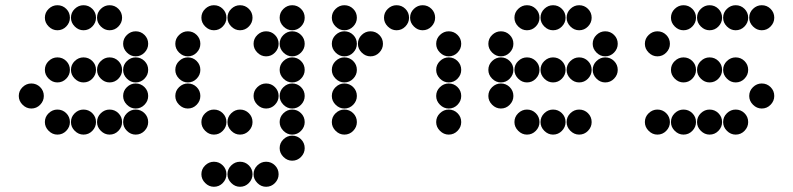

<svg xmlns="http://www.w3.org/2000/svg" viewBox="-20 -518 3040 736"><path d="M152 -450Q152 -431 166.5 -416.5Q181 -402 200 -402Q220 -402 234 -416.5Q248 -431 248 -450Q248 -470 234 -484Q220 -498 200 -498Q181 -498 166.5 -484Q152 -470 152 -450ZM252 -450Q252 -431 266.5 -416.5Q281 -402 300 -402Q320 -402 334 -416.5Q348 -431 348 -450Q348 -470 334 -484Q320 -498 300 -498Q281 -498 266.5 -484Q252 -470 252 -450ZM352 -450Q352 -431 366.5 -416.5Q381 -402 400 -402Q420 -402 434 -416.5Q448 -431 448 -450Q448 -470 434 -484Q420 -498 400 -498Q381 -498 366.5 -484Q352 -470 352 -450ZM452 -350Q452 -331 466.5 -316.5Q481 -302 500 -302Q520 -302 534 -316.5Q548 -331 548 -350Q548 -370 534 -384Q520 -398 500 -398Q481 -398 466.5 -384Q452 -370 452 -350ZM152 -250Q152 -231 166.5 -216.5Q181 -202 200 -202Q220 -202 234 -216.5Q248 -231 248 -250Q248 -270 234 -284Q220 -298 200 -298Q181 -298 166.5 -284Q152 -270 152 -250ZM252 -250Q252 -231 266.5 -216.5Q281 -202 300 -202Q320 -202 334 -216.5Q348 -231 348 -250Q348 -270 334 -284Q320 -298 300 -298Q281 -298 266.5 -284Q252 -270 252 -250ZM352 -250Q352 -231 366.5 -216.5Q381 -202 400 -202Q420 -202 434 -216.5Q448 -231 448 -250Q448 -270 434 -284Q420 -298 400 -298Q381 -298 366.5 -284Q352 -270 352 -250ZM452 -250Q452 -231 466.5 -216.5Q481 -202 500 -202Q520 -202 534 -216.5Q548 -231 548 -250Q548 -270 534 -284Q520 -298 500 -298Q481 -298 466.5 -284Q452 -270 452 -250ZM52 -150Q52 -131 66.5 -116.5Q81 -102 100 -102Q120 -102 134 -116.5Q148 -131 148 -150Q148 -170 134 -184Q120 -198 100 -198Q81 -198 66.5 -184Q52 -170 52 -150ZM452 -150Q452 -131 466.5 -116.5Q481 -102 500 -102Q520 -102 534 -116.5Q548 -131 548 -150Q548 -170 534 -184Q520 -198 500 -198Q481 -198 466.5 -184Q452 -170 452 -150ZM152 -50Q152 -31 166.5 -16.5Q181 -2 200 -2Q220 -2 234 -16.5Q248 -31 248 -50Q248 -70 234 -84Q220 -98 200 -98Q181 -98 166.5 -84Q152 -70 152 -50ZM252 -50Q252 -31 266.5 -16.5Q281 -2 300 -2Q320 -2 334 -16.5Q348 -31 348 -50Q348 -70 334 -84Q320 -98 300 -98Q281 -98 266.5 -84Q252 -70 252 -50ZM352 -50Q352 -31 366.5 -16.5Q381 -2 400 -2Q420 -2 434 -16.5Q448 -31 448 -50Q448 -70 434 -84Q420 -98 400 -98Q381 -98 366.5 -84Q352 -70 352 -50ZM452 -50Q452 -31 466.5 -16.5Q481 -2 500 -2Q520 -2 534 -16.5Q548 -31 548 -50Q548 -70 534 -84Q520 -98 500 -98Q481 -98 466.5 -84Q452 -70 452 -50Z M752 -450Q752 -431 766.5 -416.5Q781 -402 800 -402Q820 -402 834 -416.5Q848 -431 848 -450Q848 -470 834 -484Q820 -498 800 -498Q781 -498 766.5 -484Q752 -470 752 -450ZM852 -450Q852 -431 866.5 -416.5Q881 -402 900 -402Q920 -402 934 -416.5Q948 -431 948 -450Q948 -470 934 -484Q920 -498 900 -498Q881 -498 866.5 -484Q852 -470 852 -450ZM1052 -450Q1052 -431 1066.5 -416.5Q1081 -402 1100 -402Q1120 -402 1134 -416.5Q1148 -431 1148 -450Q1148 -470 1134 -484Q1120 -498 1100 -498Q1081 -498 1066.5 -484Q1052 -470 1052 -450ZM652 -350Q652 -331 666.5 -316.5Q681 -302 700 -302Q720 -302 734 -316.5Q748 -331 748 -350Q748 -370 734 -384Q720 -398 700 -398Q681 -398 666.5 -384Q652 -370 652 -350ZM952 -350Q952 -331 966.5 -316.5Q981 -302 1000 -302Q1020 -302 1034 -316.5Q1048 -331 1048 -350Q1048 -370 1034 -384Q1020 -398 1000 -398Q981 -398 966.5 -384Q952 -370 952 -350ZM1052 -350Q1052 -331 1066.5 -316.5Q1081 -302 1100 -302Q1120 -302 1134 -316.5Q1148 -331 1148 -350Q1148 -370 1134 -384Q1120 -398 1100 -398Q1081 -398 1066.5 -384Q1052 -370 1052 -350ZM652 -250Q652 -231 666.5 -216.5Q681 -202 700 -202Q720 -202 734 -216.5Q748 -231 748 -250Q748 -270 734 -284Q720 -298 700 -298Q681 -298 666.5 -284Q652 -270 652 -250ZM1052 -250Q1052 -231 1066.5 -216.5Q1081 -202 1100 -202Q1120 -202 1134 -216.5Q1148 -231 1148 -250Q1148 -270 1134 -284Q1120 -298 1100 -298Q1081 -298 1066.5 -284Q1052 -270 1052 -250ZM652 -150Q652 -131 666.5 -116.5Q681 -102 700 -102Q720 -102 734 -116.5Q748 -131 748 -150Q748 -170 734 -184Q720 -198 700 -198Q681 -198 666.5 -184Q652 -170 652 -150ZM952 -150Q952 -131 966.5 -116.5Q981 -102 1000 -102Q1020 -102 1034 -116.5Q1048 -131 1048 -150Q1048 -170 1034 -184Q1020 -198 1000 -198Q981 -198 966.5 -184Q952 -170 952 -150ZM1052 -150Q1052 -131 1066.5 -116.5Q1081 -102 1100 -102Q1120 -102 1134 -116.5Q1148 -131 1148 -150Q1148 -170 1134 -184Q1120 -198 1100 -198Q1081 -198 1066.5 -184Q1052 -170 1052 -150ZM752 -50Q752 -31 766.5 -16.5Q781 -2 800 -2Q820 -2 834 -16.5Q848 -31 848 -50Q848 -70 834 -84Q820 -98 800 -98Q781 -98 766.5 -84Q752 -70 752 -50ZM852 -50Q852 -31 866.5 -16.5Q881 -2 900 -2Q920 -2 934 -16.5Q948 -31 948 -50Q948 -70 934 -84Q920 -98 900 -98Q881 -98 866.5 -84Q852 -70 852 -50ZM1052 -50Q1052 -31 1066.5 -16.5Q1081 -2 1100 -2Q1120 -2 1134 -16.5Q1148 -31 1148 -50Q1148 -70 1134 -84Q1120 -98 1100 -98Q1081 -98 1066.5 -84Q1052 -70 1052 -50ZM1052 50Q1052 69 1066.5 83.5Q1081 98 1100 98Q1120 98 1134 83.5Q1148 69 1148 50Q1148 30 1134 16Q1120 2 1100 2Q1081 2 1066.5 16Q1052 30 1052 50ZM752 150Q752 169 766.5 183.5Q781 198 800 198Q820 198 834 183.5Q848 169 848 150Q848 130 834 116Q820 102 800 102Q781 102 766.5 116Q752 130 752 150ZM852 150Q852 169 866.5 183.5Q881 198 900 198Q920 198 934 183.5Q948 169 948 150Q948 130 934 116Q920 102 900 102Q881 102 866.5 116Q852 130 852 150ZM952 150Q952 169 966.5 183.5Q981 198 1000 198Q1020 198 1034 183.5Q1048 169 1048 150Q1048 130 1034 116Q1020 102 1000 102Q981 102 966.5 116Q952 130 952 150Z M1252 -450Q1252 -431 1266.5 -416.5Q1281 -402 1300 -402Q1320 -402 1334 -416.5Q1348 -431 1348 -450Q1348 -470 1334 -484Q1320 -498 1300 -498Q1281 -498 1266.5 -484Q1252 -470 1252 -450ZM1452 -450Q1452 -431 1466.5 -416.5Q1481 -402 1500 -402Q1520 -402 1534 -416.5Q1548 -431 1548 -450Q1548 -470 1534 -484Q1520 -498 1500 -498Q1481 -498 1466.5 -484Q1452 -470 1452 -450ZM1552 -450Q1552 -431 1566.5 -416.5Q1581 -402 1600 -402Q1620 -402 1634 -416.5Q1648 -431 1648 -450Q1648 -470 1634 -484Q1620 -498 1600 -498Q1581 -498 1566.5 -484Q1552 -470 1552 -450ZM1252 -350Q1252 -331 1266.5 -316.5Q1281 -302 1300 -302Q1320 -302 1334 -316.5Q1348 -331 1348 -350Q1348 -370 1334 -384Q1320 -398 1300 -398Q1281 -398 1266.5 -384Q1252 -370 1252 -350ZM1352 -350Q1352 -331 1366.5 -316.5Q1381 -302 1400 -302Q1420 -302 1434 -316.5Q1448 -331 1448 -350Q1448 -370 1434 -384Q1420 -398 1400 -398Q1381 -398 1366.5 -384Q1352 -370 1352 -350ZM1652 -350Q1652 -331 1666.5 -316.5Q1681 -302 1700 -302Q1720 -302 1734 -316.5Q1748 -331 1748 -350Q1748 -370 1734 -384Q1720 -398 1700 -398Q1681 -398 1666.5 -384Q1652 -370 1652 -350ZM1252 -250Q1252 -231 1266.5 -216.5Q1281 -202 1300 -202Q1320 -202 1334 -216.5Q1348 -231 1348 -250Q1348 -270 1334 -284Q1320 -298 1300 -298Q1281 -298 1266.5 -284Q1252 -270 1252 -250ZM1652 -250Q1652 -231 1666.5 -216.5Q1681 -202 1700 -202Q1720 -202 1734 -216.5Q1748 -231 1748 -250Q1748 -270 1734 -284Q1720 -298 1700 -298Q1681 -298 1666.5 -284Q1652 -270 1652 -250ZM1252 -150Q1252 -131 1266.5 -116.5Q1281 -102 1300 -102Q1320 -102 1334 -116.5Q1348 -131 1348 -150Q1348 -170 1334 -184Q1320 -198 1300 -198Q1281 -198 1266.5 -184Q1252 -170 1252 -150ZM1652 -150Q1652 -131 1666.5 -116.5Q1681 -102 1700 -102Q1720 -102 1734 -116.5Q1748 -131 1748 -150Q1748 -170 1734 -184Q1720 -198 1700 -198Q1681 -198 1666.5 -184Q1652 -170 1652 -150ZM1252 -50Q1252 -31 1266.5 -16.5Q1281 -2 1300 -2Q1320 -2 1334 -16.5Q1348 -31 1348 -50Q1348 -70 1334 -84Q1320 -98 1300 -98Q1281 -98 1266.5 -84Q1252 -70 1252 -50ZM1652 -50Q1652 -31 1666.5 -16.5Q1681 -2 1700 -2Q1720 -2 1734 -16.5Q1748 -31 1748 -50Q1748 -70 1734 -84Q1720 -98 1700 -98Q1681 -98 1666.5 -84Q1652 -70 1652 -50Z M1952 -450Q1952 -431 1966.5 -416.5Q1981 -402 2000 -402Q2020 -402 2034 -416.5Q2048 -431 2048 -450Q2048 -470 2034 -484Q2020 -498 2000 -498Q1981 -498 1966.5 -484Q1952 -470 1952 -450ZM2052 -450Q2052 -431 2066.5 -416.5Q2081 -402 2100 -402Q2120 -402 2134 -416.5Q2148 -431 2148 -450Q2148 -470 2134 -484Q2120 -498 2100 -498Q2081 -498 2066.5 -484Q2052 -470 2052 -450ZM2152 -450Q2152 -431 2166.5 -416.5Q2181 -402 2200 -402Q2220 -402 2234 -416.5Q2248 -431 2248 -450Q2248 -470 2234 -484Q2220 -498 2200 -498Q2181 -498 2166.5 -484Q2152 -470 2152 -450ZM1852 -350Q1852 -331 1866.5 -316.5Q1881 -302 1900 -302Q1920 -302 1934 -316.5Q1948 -331 1948 -350Q1948 -370 1934 -384Q1920 -398 1900 -398Q1881 -398 1866.5 -384Q1852 -370 1852 -350ZM2252 -350Q2252 -331 2266.5 -316.5Q2281 -302 2300 -302Q2320 -302 2334 -316.5Q2348 -331 2348 -350Q2348 -370 2334 -384Q2320 -398 2300 -398Q2281 -398 2266.5 -384Q2252 -370 2252 -350ZM1852 -250Q1852 -231 1866.5 -216.5Q1881 -202 1900 -202Q1920 -202 1934 -216.5Q1948 -231 1948 -250Q1948 -270 1934 -284Q1920 -298 1900 -298Q1881 -298 1866.5 -284Q1852 -270 1852 -250ZM1952 -250Q1952 -231 1966.5 -216.5Q1981 -202 2000 -202Q2020 -202 2034 -216.5Q2048 -231 2048 -250Q2048 -270 2034 -284Q2020 -298 2000 -298Q1981 -298 1966.5 -284Q1952 -270 1952 -250ZM2052 -250Q2052 -231 2066.5 -216.5Q2081 -202 2100 -202Q2120 -202 2134 -216.5Q2148 -231 2148 -250Q2148 -270 2134 -284Q2120 -298 2100 -298Q2081 -298 2066.5 -284Q2052 -270 2052 -250ZM2152 -250Q2152 -231 2166.5 -216.5Q2181 -202 2200 -202Q2220 -202 2234 -216.5Q2248 -231 2248 -250Q2248 -270 2234 -284Q2220 -298 2200 -298Q2181 -298 2166.5 -284Q2152 -270 2152 -250ZM2252 -250Q2252 -231 2266.5 -216.5Q2281 -202 2300 -202Q2320 -202 2334 -216.5Q2348 -231 2348 -250Q2348 -270 2334 -284Q2320 -298 2300 -298Q2281 -298 2266.5 -284Q2252 -270 2252 -250ZM1852 -150Q1852 -131 1866.5 -116.5Q1881 -102 1900 -102Q1920 -102 1934 -116.5Q1948 -131 1948 -150Q1948 -170 1934 -184Q1920 -198 1900 -198Q1881 -198 1866.5 -184Q1852 -170 1852 -150ZM1952 -50Q1952 -31 1966.5 -16.5Q1981 -2 2000 -2Q2020 -2 2034 -16.5Q2048 -31 2048 -50Q2048 -70 2034 -84Q2020 -98 2000 -98Q1981 -98 1966.5 -84Q1952 -70 1952 -50ZM2052 -50Q2052 -31 2066.5 -16.5Q2081 -2 2100 -2Q2120 -2 2134 -16.5Q2148 -31 2148 -50Q2148 -70 2134 -84Q2120 -98 2100 -98Q2081 -98 2066.5 -84Q2052 -70 2052 -50ZM2152 -50Q2152 -31 2166.5 -16.5Q2181 -2 2200 -2Q2220 -2 2234 -16.5Q2248 -31 2248 -50Q2248 -70 2234 -84Q2220 -98 2200 -98Q2181 -98 2166.5 -84Q2152 -70 2152 -50Z M2552 -450Q2552 -431 2566.5 -416.5Q2581 -402 2600 -402Q2620 -402 2634 -416.5Q2648 -431 2648 -450Q2648 -470 2634 -484Q2620 -498 2600 -498Q2581 -498 2566.5 -484Q2552 -470 2552 -450ZM2652 -450Q2652 -431 2666.5 -416.5Q2681 -402 2700 -402Q2720 -402 2734 -416.5Q2748 -431 2748 -450Q2748 -470 2734 -484Q2720 -498 2700 -498Q2681 -498 2666.5 -484Q2652 -470 2652 -450ZM2752 -450Q2752 -431 2766.5 -416.5Q2781 -402 2800 -402Q2820 -402 2834 -416.5Q2848 -431 2848 -450Q2848 -470 2834 -484Q2820 -498 2800 -498Q2781 -498 2766.5 -484Q2752 -470 2752 -450ZM2852 -450Q2852 -431 2866.5 -416.5Q2881 -402 2900 -402Q2920 -402 2934 -416.5Q2948 -431 2948 -450Q2948 -470 2934 -484Q2920 -498 2900 -498Q2881 -498 2866.5 -484Q2852 -470 2852 -450ZM2452 -350Q2452 -331 2466.5 -316.5Q2481 -302 2500 -302Q2520 -302 2534 -316.5Q2548 -331 2548 -350Q2548 -370 2534 -384Q2520 -398 2500 -398Q2481 -398 2466.5 -384Q2452 -370 2452 -350ZM2552 -250Q2552 -231 2566.5 -216.5Q2581 -202 2600 -202Q2620 -202 2634 -216.5Q2648 -231 2648 -250Q2648 -270 2634 -284Q2620 -298 2600 -298Q2581 -298 2566.5 -284Q2552 -270 2552 -250ZM2652 -250Q2652 -231 2666.5 -216.5Q2681 -202 2700 -202Q2720 -202 2734 -216.5Q2748 -231 2748 -250Q2748 -270 2734 -284Q2720 -298 2700 -298Q2681 -298 2666.5 -284Q2652 -270 2652 -250ZM2752 -250Q2752 -231 2766.5 -216.5Q2781 -202 2800 -202Q2820 -202 2834 -216.5Q2848 -231 2848 -250Q2848 -270 2834 -284Q2820 -298 2800 -298Q2781 -298 2766.5 -284Q2752 -270 2752 -250ZM2852 -150Q2852 -131 2866.5 -116.5Q2881 -102 2900 -102Q2920 -102 2934 -116.5Q2948 -131 2948 -150Q2948 -170 2934 -184Q2920 -198 2900 -198Q2881 -198 2866.5 -184Q2852 -170 2852 -150ZM2452 -50Q2452 -31 2466.5 -16.5Q2481 -2 2500 -2Q2520 -2 2534 -16.5Q2548 -31 2548 -50Q2548 -70 2534 -84Q2520 -98 2500 -98Q2481 -98 2466.5 -84Q2452 -70 2452 -50ZM2552 -50Q2552 -31 2566.5 -16.5Q2581 -2 2600 -2Q2620 -2 2634 -16.5Q2648 -31 2648 -50Q2648 -70 2634 -84Q2620 -98 2600 -98Q2581 -98 2566.5 -84Q2552 -70 2552 -50ZM2652 -50Q2652 -31 2666.5 -16.5Q2681 -2 2700 -2Q2720 -2 2734 -16.5Q2748 -31 2748 -50Q2748 -70 2734 -84Q2720 -98 2700 -98Q2681 -98 2666.5 -84Q2652 -70 2652 -50ZM2752 -50Q2752 -31 2766.5 -16.5Q2781 -2 2800 -2Q2820 -2 2834 -16.5Q2848 -31 2848 -50Q2848 -70 2834 -84Q2820 -98 2800 -98Q2781 -98 2766.5 -84Q2752 -70 2752 -50Z"/></svg>

Font: Matrix Sans Print
Style: Regular
Weight: 400
Designer: Brad Neil
Version: Version 1.100